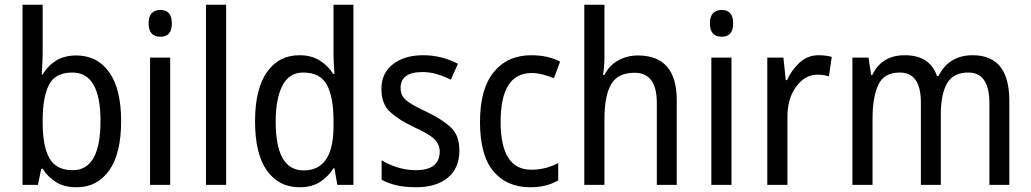

<svg xmlns="http://www.w3.org/2000/svg" viewBox="-20 -780 4350 810"><path d="M75 -760V0H140L154 -68H160Q183 -32 217.5 -11Q252 10 303 10Q390 10 440.5 -61Q491 -132 491 -269Q491 -405 440.5 -475.5Q390 -546 302 -546Q252 -546 217 -524.5Q182 -503 160 -466H156Q157 -485 158.5 -509.5Q160 -534 160 -559V-760ZM404 -270Q404 -62 287 -62Q217 -62 188.5 -112.5Q160 -163 160 -262V-274Q160 -368 186 -421Q212 -474 285 -474Q404 -474 404 -270Z M607 -681Q607 -625 657 -625Q705 -625 705 -681Q705 -738 657 -738Q607 -738 607 -681ZM613 -537V0H698V-537Z M934 -760H849V0H934Z M1143 -267Q1143 -364 1171.5 -419Q1200 -474 1259 -474Q1330 -474 1358.5 -423Q1387 -372 1387 -270V-247Q1387 -61 1261 -61Q1143 -61 1143 -267ZM1387 -70H1391L1403 0H1471V-760H1387V-544Q1387 -529 1388.5 -507Q1390 -485 1391 -468H1386Q1364 -503 1328.5 -525Q1293 -547 1243 -547Q1156 -547 1106 -475.5Q1056 -404 1056 -268Q1056 -131 1106 -60.5Q1156 10 1244 10Q1295 10 1329.5 -12Q1364 -34 1387 -70Z M1782 -307Q1719 -336 1694.5 -356Q1670 -376 1670 -409Q1670 -476 1762 -476Q1794 -476 1824 -467Q1854 -458 1882 -444L1912 -511Q1843 -547 1765 -547Q1686 -547 1637.5 -509Q1589 -471 1589 -405Q1589 -341 1626.5 -307Q1664 -273 1728 -243Q1790 -215 1812.5 -193Q1835 -171 1835 -141Q1835 -62 1734 -62Q1694 -62 1655 -74.5Q1616 -87 1590 -104V-22Q1616 -7 1652 1.5Q1688 10 1735 10Q1820 10 1869 -30Q1918 -70 1918 -146Q1918 -209 1881.5 -243Q1845 -277 1782 -307Z M2335 -19V-92Q2310 -79 2281.5 -71.5Q2253 -64 2221 -64Q2092 -64 2092 -266Q2092 -472 2223 -472Q2245 -472 2270 -465.5Q2295 -459 2317 -450L2343 -520Q2292 -547 2221 -547Q2121 -547 2063 -476Q2005 -405 2005 -265Q2005 -125 2061.5 -57.5Q2118 10 2217 10Q2286 10 2335 -19Z M2445 -760V0H2530V-278Q2530 -375 2558 -424Q2586 -473 2657 -473Q2751 -473 2751 -346V0H2835V-357Q2835 -546 2671 -546Q2626 -546 2588 -525Q2550 -504 2530 -464H2524Q2530 -499 2530 -541V-760Z M2975 -681Q2975 -625 3025 -625Q3073 -625 3073 -681Q3073 -738 3025 -738Q2975 -738 2975 -681ZM2981 -537V0H3066V-537Z M3300 -442H3295L3285 -537H3217V0H3302V-283Q3301 -363 3338.5 -414Q3376 -465 3428 -465Q3454 -465 3477 -458L3489 -540Q3464 -547 3434 -547Q3388 -547 3354.5 -517Q3321 -487 3300 -442Z M3939 -459H3933Q3903 -547 3797 -547Q3700 -547 3660 -464H3655L3644 -537H3576V0H3661V-280Q3661 -369 3685 -421.5Q3709 -474 3776 -474Q3865 -474 3865 -347V0H3949V-296Q3949 -383 3975.5 -428.5Q4002 -474 4065 -474Q4154 -474 4154 -345V0H4238V-355Q4238 -547 4084 -547Q3983 -547 3939 -459Z"/></svg>

Font: Noto Sans UI SemiCondensed
Style: Regular
Weight: 400
Width: 4
Designer: Monotype Design Team
Foundry: Monotype Imaging Inc.
Version: 1.001